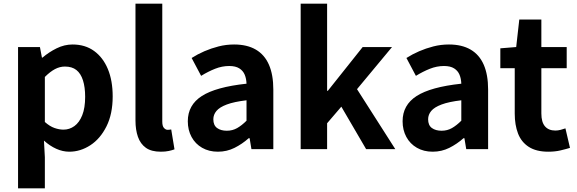

<svg xmlns="http://www.w3.org/2000/svg" viewBox="-20 -818 3164 1053"><path d="M79 215V-560H199L210 -502H213Q248 -532 290.5 -553Q333 -574 378 -574Q447 -574 496 -538.5Q545 -503 571.5 -439.5Q598 -376 598 -289Q598 -193 564 -125Q530 -57 475.5 -21.5Q421 14 360 14Q324 14 288.5 -2Q253 -18 221 -47L226 44V215ZM328 -107Q361 -107 388 -126.5Q415 -146 431 -186Q447 -226 447 -287Q447 -340 435 -377.5Q423 -415 399 -434Q375 -453 336 -453Q308 -453 281.5 -439Q255 -425 226 -396V-149Q253 -125 279 -116Q305 -107 328 -107Z M862 14Q810 14 780 -7.5Q750 -29 736.5 -67.5Q723 -106 723 -157V-798H870V-151Q870 -126 879.5 -116Q889 -106 899 -106Q904 -106 908 -106.5Q912 -107 919 -108L937 1Q924 6 905.5 10Q887 14 862 14Z M1175 14Q1126 14 1088.5 -7.5Q1051 -29 1030.5 -67Q1010 -105 1010 -153Q1010 -242 1087 -291.5Q1164 -341 1332 -359Q1331 -387 1322 -408.5Q1313 -430 1292.5 -443Q1272 -456 1237 -456Q1198 -456 1160 -441Q1122 -426 1083 -402L1031 -500Q1064 -521 1101 -537Q1138 -553 1179 -563.5Q1220 -574 1264 -574Q1335 -574 1383 -546Q1431 -518 1455 -463Q1479 -408 1479 -327V0H1359L1349 -60H1344Q1308 -28 1266 -7Q1224 14 1175 14ZM1224 -101Q1255 -101 1280.5 -115.5Q1306 -130 1332 -156V-268Q1264 -260 1224 -245Q1184 -230 1167 -209.5Q1150 -189 1150 -164Q1150 -131 1170.5 -116Q1191 -101 1224 -101Z M1629 0V-798H1774V-320H1778L1969 -560H2130L1938 -329L2148 0H1988L1852 -233L1774 -142V0Z M2353 14Q2304 14 2266.5 -7.5Q2229 -29 2208.5 -67Q2188 -105 2188 -153Q2188 -242 2265 -291.5Q2342 -341 2510 -359Q2509 -387 2500 -408.5Q2491 -430 2470.5 -443Q2450 -456 2415 -456Q2376 -456 2338 -441Q2300 -426 2261 -402L2209 -500Q2242 -521 2279 -537Q2316 -553 2357 -563.5Q2398 -574 2442 -574Q2513 -574 2561 -546Q2609 -518 2633 -463Q2657 -408 2657 -327V0H2537L2527 -60H2522Q2486 -28 2444 -7Q2402 14 2353 14ZM2402 -101Q2433 -101 2458.5 -115.5Q2484 -130 2510 -156V-268Q2442 -260 2402 -245Q2362 -230 2345 -209.5Q2328 -189 2328 -164Q2328 -131 2348.5 -116Q2369 -101 2402 -101Z M2987 14Q2921 14 2880 -12.5Q2839 -39 2821 -86Q2803 -133 2803 -195V-444H2724V-553L2811 -560L2828 -711H2949V-560H3088V-444H2949V-196Q2949 -148 2969 -125Q2989 -102 3026 -102Q3040 -102 3055 -106Q3070 -110 3081 -114L3106 -7Q3083 0 3053.5 7Q3024 14 2987 14Z"/></svg>

Font: Noto Sans KR
Style: Bold
Weight: 700
Designer: Ryoko NISHIZUKA  (kana, bopomofo & ideographs); Paul D. Hunt (Latin, Greek & Cyrillic); Sandoll Communications , Soo-you
Foundry: Adobe
Version: Version 2.004-H2;hotconv 1.0.118;makeotfexe 2.5.65603